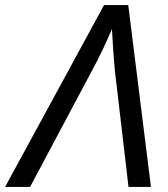

<svg xmlns="http://www.w3.org/2000/svg" viewBox="-77 -733 659 753"><path d="M-57 0 331 -713H426L515 0H427L374 -452Q370 -493 367 -537.5Q364 -582 362 -619Q346 -581 325.5 -538Q305 -495 279 -447L41 0Z"/></svg>

Font: Noto Sans IKEA
Style: Italic
Weight: 400
Italic angle: -12°
Designer: Monotype Design Team
Foundry: Monotype Imaging Inc.
Version: Version 2.001